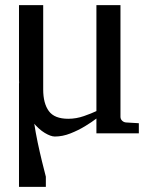

<svg xmlns="http://www.w3.org/2000/svg" viewBox="-20 -514 576 740"><path d="M515.1 0H351.6V-57.1Q334.5 -43.9 308.1 -27.8Q281.7 -11.7 251.5 0.2Q221.2 12.2 191.4 12.2Q175.8 12.2 152.6 -1.7Q129.4 -15.6 106.7 -43.2Q84 -70.8 68.6 -112.1Q53.2 -153.3 53.2 -208.5V-494.1H146.5V-168.9Q146.5 -115.7 168.2 -85.9Q189.9 -56.2 243.2 -56.2Q273.9 -56.2 303.7 -66.7Q333.5 -77.1 351.6 -85.9V-494.1H444.3V-64Q444.3 -54.7 450.9 -48.6Q457.5 -42.5 466.3 -42L515.1 -39.1ZM53.2 -193.8 106.4 -100.6Q106.4 -74.7 111.8 -39.1Q117.2 -3.4 125.2 34.9Q133.3 73.2 141.8 107.9Q150.4 142.6 156.7 167V206.1H53.2Q53.2 182.6 53.2 156Q53.2 129.4 53.2 87.9Q53.2 46.4 53.2 -21Q53.2 -88.4 53.2 -193.8Z"/></svg>

Font: Charis
Style: Regular
Weight: 400
Designer: Walt Agee, Miriam Martin, Annie Olsen, Victor Gaultney, Lorna Priest, Alan Ward, Bob Hallissy, Martin Hosken, Sharon Cor
Foundry: SIL Global
Version: Version 7.000